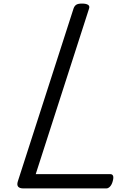

<svg xmlns="http://www.w3.org/2000/svg" viewBox="-20 -1055 745 1075"><path d="M112 0Q67 0 80 -40L392 -1008Q397 -1022 407 -1028.5Q417 -1035 439 -1035Q462 -1035 473 -1028Q484 -1021 478 -1005L180 -80H598Q609 -80 613 -70.5Q617 -61 611 -40Q606 -21 596 -10.5Q586 0 575 0Z"/></svg>

Font: Playwrite CO
Style: Regular
Weight: 400
Designer: Veronika Burian, José Scaglione
Foundry: TypeTogether
Version: Version 1.000